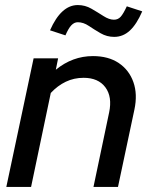

<svg xmlns="http://www.w3.org/2000/svg" viewBox="-20 -740 597 760"><path d="M5 0 113 -509H210L201 -464Q267 -518 348 -518Q409 -518 450 -490.5Q491 -463 508 -415Q525 -367 512 -306L447 0H350L412 -295Q425 -357 397 -394.5Q369 -432 311 -432Q273 -432 240.5 -416.5Q208 -401 181 -372L103 0ZM239 -600 178 -620Q222 -720 288 -720Q317 -720 342 -705.5Q367 -691 389.5 -676.5Q412 -662 431 -662Q447 -662 457.5 -673.5Q468 -685 482 -715L543 -695Q521 -644 494 -619Q467 -594 432 -594Q403 -594 378 -608.5Q353 -623 331.5 -637.5Q310 -652 288 -652Q274 -652 262.5 -640Q251 -628 239 -600Z"/></svg>

Font: Red Hat Display SemiBold
Style: Italic
Weight: 600
Italic angle: -12°
Designer: Pentagram, MCKL
Foundry: Pentagram, MCKL
Version: Version 1.023